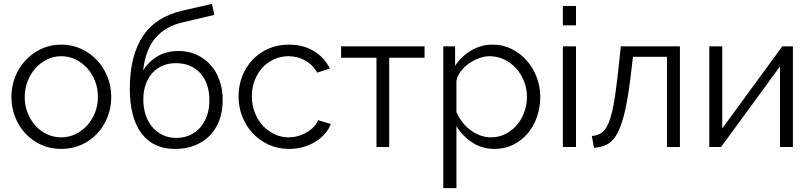

<svg xmlns="http://www.w3.org/2000/svg" viewBox="-20 -761 4202 994"><path d="M297 10Q240 10 193 -11.5Q146 -33 111.5 -70Q77 -107 58 -156Q39 -205 39 -259Q39 -314 58.5 -363Q78 -412 112.5 -449Q147 -486 194 -508Q241 -530 297 -530Q353 -530 400.5 -508Q448 -486 482.5 -449Q517 -412 536.5 -363Q556 -314 556 -259Q556 -205 537 -156Q518 -107 483.5 -70Q449 -33 401.5 -11.5Q354 10 297 10ZM108 -258Q108 -214 123 -176.5Q138 -139 163.5 -110.5Q189 -82 223.5 -66Q258 -50 297 -50Q336 -50 370.5 -66.5Q405 -83 431 -111.5Q457 -140 472 -178Q487 -216 487 -260Q487 -303 472 -341.5Q457 -380 431 -408.5Q405 -437 370.5 -453.5Q336 -470 297 -470Q258 -470 224 -453.5Q190 -437 164 -408Q138 -379 123 -340.5Q108 -302 108 -258Z M925 -645Q837 -625 785.5 -565.5Q734 -506 721 -397Q752 -445 798 -471Q844 -497 904 -497Q955 -497 997 -478Q1039 -459 1069.5 -425.5Q1100 -392 1116.5 -345Q1133 -298 1133 -242Q1133 -186 1116 -139.5Q1099 -93 1067 -60Q1035 -27 989.5 -8.5Q944 10 887 10Q772 10 712 -71Q652 -152 652 -301Q652 -392 670.5 -461Q689 -530 723.5 -579.5Q758 -629 808 -659.5Q858 -690 921 -705L1077 -741L1090 -684ZM722 -245Q722 -203 734 -166.5Q746 -130 768.5 -103.5Q791 -77 822.5 -62Q854 -47 893 -47Q932 -47 963.5 -61.5Q995 -76 1017.5 -102Q1040 -128 1052 -163.5Q1064 -199 1064 -241Q1064 -330 1017 -382Q970 -434 890 -434Q853 -434 822 -421Q791 -408 769 -383.5Q747 -359 734.5 -324Q722 -289 722 -245Z M1215 -262Q1215 -317 1234 -366Q1253 -415 1287.5 -451.5Q1322 -488 1370 -509Q1418 -530 1476 -530Q1550 -530 1605 -496.5Q1660 -463 1688 -406L1622 -385Q1600 -425 1560.5 -447.5Q1521 -470 1473 -470Q1433 -470 1398.5 -454Q1364 -438 1338.5 -410.5Q1313 -383 1298.5 -345Q1284 -307 1284 -262Q1284 -218 1299 -179Q1314 -140 1340 -111.5Q1366 -83 1400.5 -66.5Q1435 -50 1474 -50Q1499 -50 1523.5 -57Q1548 -64 1569 -76.5Q1590 -89 1605 -105Q1620 -121 1626 -139L1693 -119Q1682 -91 1661 -67.5Q1640 -44 1611.5 -26.5Q1583 -9 1548.5 0.5Q1514 10 1477 10Q1420 10 1372 -11.5Q1324 -33 1289 -70.5Q1254 -108 1234.5 -157Q1215 -206 1215 -262Z M1995 0H1929V-462H1746V-521H2178V-462H1995Z M2541 10Q2475 10 2424.5 -23.5Q2374 -57 2343 -108V213H2275V-521H2336V-420Q2368 -469 2419 -499.5Q2470 -530 2530 -530Q2584 -530 2629 -507.5Q2674 -485 2707 -447.5Q2740 -410 2758.5 -361Q2777 -312 2777 -260Q2777 -205 2760 -156Q2743 -107 2711.5 -70Q2680 -33 2636.5 -11.5Q2593 10 2541 10ZM2522 -50Q2564 -50 2598.5 -68Q2633 -86 2657.5 -115.5Q2682 -145 2695 -182.5Q2708 -220 2708 -260Q2708 -302 2693 -340Q2678 -378 2652 -407Q2626 -436 2590.5 -453Q2555 -470 2514 -470Q2488 -470 2459.5 -459.5Q2431 -449 2406.5 -431.5Q2382 -414 2364.5 -390.5Q2347 -367 2343 -341V-181Q2355 -153 2373.5 -129Q2392 -105 2415.5 -87.5Q2439 -70 2466 -60Q2493 -50 2522 -50Z M2894 0V-521H2962V0ZM2894 -630V-730H2962V-630Z M3044 -57Q3072 -59 3093 -72.5Q3114 -86 3129.5 -121.5Q3145 -157 3156.5 -219Q3168 -281 3179 -380L3194 -521H3500V0H3433V-467H3257L3243 -351Q3230 -247 3214 -179.5Q3198 -112 3176.5 -71.5Q3155 -31 3125 -14.5Q3095 2 3055 4Z M3719 -96 4030 -521H4085V0H4018V-417L3713 0H3652V-521H3719Z"/></svg>

Font: Boldmen
Style: Regular
Weight: 400
Designer: Matt McInerney, Pablo Impallari, Rodrigo Fuenzalida
Foundry: LIVING CONCEPT
Version: Version 1.000